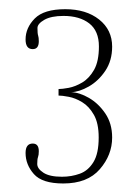

<svg xmlns="http://www.w3.org/2000/svg" viewBox="-20 -754 306 428"><path d="M121 -345Q74 -345 55.5 -366Q37 -387 37 -413Q37 -434 53 -434Q66.5 -434 66.5 -417Q66.5 -408.5 64.8 -404Q63 -399.5 63 -388.5Q63 -378 76.8 -369Q90.5 -360 118 -360Q139.5 -360 158 -366.8Q176.5 -373.5 188.2 -392.5Q200 -411.5 200 -447.5Q200 -479.5 189.2 -498.2Q178.5 -517 163.2 -526.2Q148 -535.5 133.2 -538.2Q118.5 -541 110.5 -541V-555.5Q118.5 -555.5 133.2 -558.2Q148 -561 163.5 -570.2Q179 -579.5 189.8 -598.5Q200.5 -617.5 200.5 -650.5Q200.5 -685 179 -701.8Q157.5 -718.5 121.5 -718.5Q94 -718.5 78.8 -709.8Q63.5 -701 63.5 -691.5Q63.5 -679 65 -674.8Q66.5 -670.5 66.5 -662Q66.5 -644.5 53 -644.5Q37 -644.5 37 -666Q37 -692 57.5 -712.8Q78 -733.5 125.5 -733.5Q172 -733.5 201 -710.5Q230 -687.5 230 -650Q230 -619 214.8 -596.2Q199.5 -573.5 178 -561.2Q156.5 -549 138.5 -548.5Q157 -548 178.2 -535.8Q199.5 -523.5 214.8 -501Q230 -478.5 230 -447.5Q230 -408.5 202.5 -376.8Q175 -345 121 -345Z"/></svg>

Font: Imbue 50pt Thin
Style: Regular
Weight: 100
Designer: Tyler Finck
Foundry: Etcetera Type Company
Version: Version 1.102; ttfautohint (v1.8.3)